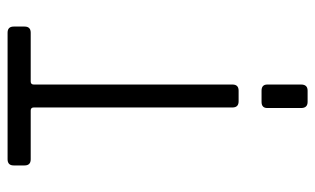

<svg xmlns="http://www.w3.org/2000/svg" viewBox="-186 -479 851 519"><g transform="rotate(-90 239.5 -219.5)"><path d="M207 168.9V77.6Q207 62 223.6 62H253.9Q270.5 62 270.5 77.6V168.9Q270.5 186.5 253.9 186.5H223.6Q207 186.5 207 168.9ZM68.4 -624.5H410.6Q427.2 -624.5 427.2 -607.9V-578.6Q427.2 -562 410.6 -562H278.8Q270.5 -562 270.5 -553.7V-16.6Q270.5 0 253.9 0H225.1Q208.5 0 208.5 -16.6V-553.7Q208.5 -562 200.2 -562H68.4Q51.8 -562 51.8 -578.6V-607.9Q51.8 -624.5 68.4 -624.5Z"/></g></svg>

Font: GOSTRUS
Style: type_B
Weight: 400
Designer: Юрий и Татьяна Кривогуз
Version: Version 02.00